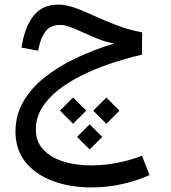

<svg xmlns="http://www.w3.org/2000/svg" viewBox="-20 -445 752 842"><path d="M236.1 -424.8Q168.2 -424.8 130.4 -379.6Q92.5 -334.5 77.4 -254.6L74 -236.3L147.2 -222.7L150.4 -238.5Q159.7 -281.7 180.9 -308.7Q202.1 -335.7 243.2 -335.7Q263.7 -335.7 287.8 -326.7Q312 -317.6 344.5 -302.7Q374 -289.1 407.3 -275.4Q440.7 -261.7 480 -254.2Q391.6 -227.3 313.5 -190.2Q235.4 -153.1 175.5 -105.5Q115.7 -57.9 81.8 1.3Q47.9 60.5 47.9 132.1Q47.9 211.2 91.8 265.7Q135.7 320.3 211.2 348.6Q286.6 377 380.9 377Q450 377 515.6 362.2Q581.3 347.4 635.7 322.8L602.5 238Q557.1 256.3 498.2 268.3Q439.2 280.3 379.4 280.3Q312.3 280.3 257.2 263.1Q202.1 245.8 169.7 210.9Q137.2 176 137.2 123Q137.2 73 162.8 30Q188.5 -12.9 233.8 -49Q279.1 -85 338.4 -114.4Q397.7 -143.8 465.2 -166.4Q532.7 -189 602.5 -205.3L603.3 -303Q547.6 -313.5 496.7 -332.5Q445.8 -351.6 391.6 -376.2Q357.2 -391.8 330 -402.7Q302.7 -413.6 280.2 -419.2Q257.6 -424.8 236.1 -424.8ZM242.9 40 300.5 97.7 358.2 40 300.5 -17.6ZM388.9 40.3 446.5 97.9 504.2 40.3 446.5 -17.3ZM318.1 155.3 373.3 210.4 428.5 155.3 373.3 100.1Z"/></svg>

Font: Estedad-FD-VF Thin
Style: Regular
Weight: 100
Designer: Amin Abedi
Version: Version 5.0